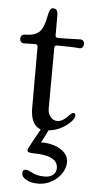

<svg xmlns="http://www.w3.org/2000/svg" viewBox="-52 -529 384 779"><g transform="rotate(5 140.0 -139.0)"><path d="M151 -337Q150 -223 150 -87Q150 -70 161 -56Q172 -42 189 -42Q211 -42 236 -70Q245 -80 252 -80Q260 -80 260 -71Q260 -62 251 -50Q235 -31 210.5 -17.5Q186 -4 157 -1Q153 8 144 25Q135 42 131 50Q180 50 211.5 70Q243 90 243 122Q243 145 228 167.5Q213 190 187.5 204Q162 218 134 218Q103 218 84.5 207Q66 196 66 182Q66 166 80 166Q88 166 100 173Q113 180 125.5 183.5Q138 187 157 187Q180 187 192 176Q204 165 204 149Q204 97 103 97Q79 97 79 87Q79 81 84 73L104 36L125 -2Q83 -16 83 -87V-335Q83 -345 73 -345Q55 -345 44.5 -344.5Q34 -344 27 -344Q19 -344 14.5 -349Q10 -354 10 -361Q10 -369 15 -374.5Q20 -380 30 -380Q78 -380 94 -407Q106 -426 112 -460Q116 -479 120 -487.5Q124 -496 133 -496Q152 -496 152 -470V-388Q152 -378 162 -378Q197 -378 220 -379Q243 -380 252 -380Q261 -380 265.5 -375Q270 -370 270 -362Q270 -355 265 -349Q260 -343 252 -344Q224 -347 161 -347Q151 -347 151 -337Z"/></g></svg>

Font: Hina Mincho
Style: Regular
Weight: 400
Designer: satsuyako
Foundry: satsuyako
Version: Version 1.100